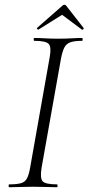

<svg xmlns="http://www.w3.org/2000/svg" viewBox="-20 -784 371 804"><path d="M19 0Q16 0 16 -6Q16 -12 19 -12Q51 -12 68 -17Q85 -22 93 -37Q101 -52 106 -81L188 -544Q196 -587 184 -600Q172 -613 124 -613Q121 -613 121 -619Q121 -625 124 -625Q144 -625 169 -623.5Q194 -622 222 -622Q254 -622 279.5 -623.5Q305 -625 324 -625Q326 -625 326 -619Q326 -613 324 -613Q292 -613 275 -607Q258 -601 250 -586Q242 -571 236 -542L154 -81Q147 -38 158.5 -25Q170 -12 219 -12Q221 -12 221 -6Q221 0 219 0Q199 0 174 -1Q149 -2 118 -2Q90 -2 64.5 -1Q39 0 19 0ZM141 -660Q140 -659 136.5 -662Q133 -665 135 -667L240 -759Q244 -764 249.5 -764Q255 -764 258 -759L330 -667Q332 -665 328.5 -661.5Q325 -658 323 -660L240 -722Z"/></svg>

Font: Cormorant Light
Style: Italic
Weight: 300
Italic angle: -10°
Designer: Christian Thalmann (Catharsis Fonts)
Foundry: Catharsis Fonts
Version: Version 4.000